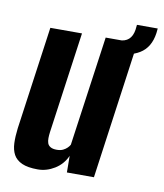

<svg xmlns="http://www.w3.org/2000/svg" viewBox="-69 -617 583 681"><g transform="rotate(10 222.5 -276.0)"><path d="M112.1 7.3Q76.2 7.3 55.1 -2.1Q34 -11.6 24.6 -28.9Q15.3 -46.2 14.4 -70.2Q13.5 -94.2 17.2 -123.7L69.2 -495H183.2L132.2 -130.6Q130.6 -118.9 130.5 -108.6Q130.3 -98.4 133.1 -90.4Q135.9 -82.5 144 -77.8Q152 -73 166.5 -73Q180 -73 189.1 -77.5Q198.1 -82 204 -87.9Q209.9 -93.8 212.8 -99.3L268.5 -495H382.5L313.5 0H216.1L215.6 -59.9Q201.7 -28.3 172.7 -10.5Q143.8 7.3 112.1 7.3ZM293.6 -443.9 299.1 -494.3H316.3Q360.5 -494.3 367.9 -540.4L369.9 -558.8H444.7L443 -542Q435.6 -489.1 398.2 -466.4Q360.7 -443.6 293.6 -443.9Z"/></g></svg>

Font: Alumni Sans Thin
Style: Italic
Weight: 100
Italic angle: -8°
Designer: Robert E. Leuschke
Foundry: Robert E. Leuschke
Version: Version 1.016